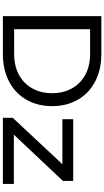

<svg xmlns="http://www.w3.org/2000/svg" viewBox="292 -1032 740 1365"><g transform="rotate(90 662.5 -350.0)"><path d="M95 -700H365Q475 -700 559 -656.5Q643 -613 689 -533.5Q735 -454 735 -350Q735 -246 689 -166.5Q643 -87 559 -43.5Q475 0 365 0H95ZM643 -350Q643 -430 608.5 -491.5Q574 -553 511 -586.5Q448 -620 365 -620H188V-80H365Q448 -80 511 -113.5Q574 -147 608.5 -208.5Q643 -270 643 -350ZM818 -70 1148 -423H828V-500H1267V-427L938 -78H1288V0H818Z"/></g></svg>

Font: Goli
Style: Regular
Weight: 400
Designer: jaikishan Patel
Foundry: MagicType
Version: Version 1.000